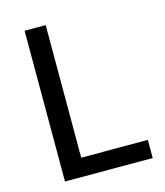

<svg xmlns="http://www.w3.org/2000/svg" viewBox="-109 -805 763 888"><g transform="rotate(-15 273.0 -361.0)"><path d="M512 0H92V-722H193V-87H512Z"/></g></svg>

Font: Mingzat
Style: Regular
Weight: 400
Designer: Jason Glavy (Lepcha), Lorna Priest (Lepcha additions), Walt Agee (Sophia), Victor Gaultney (Sophia)
Foundry: SIL International
Version: Version 0.100